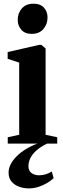

<svg xmlns="http://www.w3.org/2000/svg" viewBox="-20 -778 340 1040"><path d="M22 0V-34.5L84 -48V-439L21.5 -459.5V-496L192 -535H204L227 -515.5V-48L290 -34.5V0ZM151 -594.5Q115 -594.5 95.5 -616.8Q76 -639 76 -670Q76 -707 98.5 -732.5Q121 -758 161.5 -758H162.5Q198.5 -758 218 -736.5Q237.5 -715 237.5 -683.5Q237.5 -647 215 -620.8Q192.5 -594.5 152 -594.5ZM135.5 242.5Q109 242.5 83.8 233.5Q58.5 224.5 42.5 205.5Q26.5 186.5 26.5 157.5Q26.5 134 38 111.5Q49.5 89 70.8 68Q92 47 121 29.2Q150 11.5 185 -1L206.5 -5L237 -1Q200 16.5 177.2 37Q154.5 57.5 144.2 79Q134 100.5 134 121.5Q134 147.5 151 159.5Q168 171.5 192 171.5Q211 171.5 228 166Q245 160.5 260.5 151L270.5 187Q256.5 200.5 235.2 213.2Q214 226 188.5 234.2Q163 242.5 135.5 242.5Z"/></svg>

Font: Merriweather 96pt
Style: Bold
Weight: 700
Version: Version 2.100